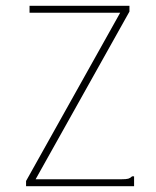

<svg xmlns="http://www.w3.org/2000/svg" viewBox="-20 -643 540 663"><path d="M70 -18 395 -599H82V-623H427V-603L103 -24H399Q416 -24 423 -26Q430 -28 436 -34H443V0H70Z"/></svg>

Font: Inconsolata ExtraLight
Style: Regular
Weight: 200
Monospace: yes
Designer: Raph Levien, Cyreal, Brenton Simpson
Foundry: Raph Levien, Cyreal, Google
Version: Version 3.001; ttfautohint (v1.8.2.53-6de2)